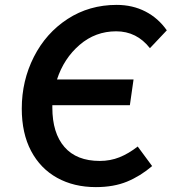

<svg xmlns="http://www.w3.org/2000/svg" viewBox="-20 -752 702 785"><path d="M69 -308Q69 -422 118.5 -519.5Q168 -617 256.5 -674.5Q345 -732 457 -732Q522 -732 574.5 -705Q627 -678 662 -628L593 -555Q539 -624 455 -624Q370 -624 305.5 -568.5Q241 -513 213 -427H526L511 -322H194V-312Q194 -208 243.5 -151Q293 -94 388 -94Q431 -94 468.5 -109Q506 -124 543 -153L602 -73Q554 -32 499.5 -9.5Q445 13 372 13Q282 13 213.5 -25Q145 -63 107 -135Q69 -207 69 -308Z"/></svg>

Font: Nebula Sans Semibold
Style: Regular
Weight: 600
Italic angle: -9°
Designer: Paul D. Hunt for Adobe (as Source Sans)
Foundry: Nebula Entertainment & Broadcasting LLC
Version: Version 1.010